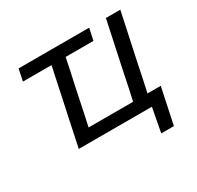

<svg xmlns="http://www.w3.org/2000/svg" viewBox="-139 -656 978 954"><g transform="rotate(-30 350.0 -179.0)"><path d="M527.5 138 553.5 0H134Q145.5 -55.5 156.5 -107Q167.5 -158 180.5 -219L191 -268.5Q201 -315.5 209 -353.5Q217 -391.5 225 -428.5H61L75 -496H480L465.5 -428.5H306Q298.5 -391.5 290.5 -353.5Q282.5 -315.5 272 -268.5L261.5 -219Q252.5 -174.5 245 -139Q237 -103 229.5 -68H485Q492.5 -103 500.5 -139Q508 -174.5 517 -219L527.5 -268.5Q542 -336 553.2 -388.8Q564.5 -441.5 576 -496H658.5Q647 -441.5 635.8 -388.8Q624.5 -336 610 -268.5L599.5 -219Q590.5 -174.5 582.8 -138.5Q575 -102.5 567.5 -68H643.5Q632.5 -14 621 39Q615.5 64 610.5 88.5Q605.5 113 600 138Z"/></g></svg>

Font: Heraclito
Style: Italic
Weight: 400
Italic angle: -12°
Designer: Kostas Bartsokas (font) & Cristiano Sobral (main changes)
Foundry: Kostas Bartsokas (font) & Cristiano Sobral (main changes)
Version: Version 1.00;July 8, 2020;FontCreator 13.0.0.2655 64-bit